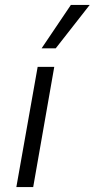

<svg xmlns="http://www.w3.org/2000/svg" viewBox="-20 -755 382 775"><path d="M132 -485H199L114 0H46ZM266 -735H342L205 -560H148Z"/></svg>

Font: Niramit Light
Style: Italic
Weight: 300
Italic angle: -10°
Designer: Katatrad Aksorn Co.,Ltd.
Foundry: Cadson Demak Co.,Ltd.
Version: Version 1.000; ttfautohint (v1.6)